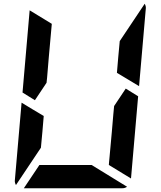

<svg xmlns="http://www.w3.org/2000/svg" viewBox="-20 -1003 856 1023"><path d="M610 -698 618 -784 751 -983Q758 -970 757 -959L721 -544L603 -615ZM650 -531 716 -490 678 -52 560 -124 561 -138 564 -170 576 -302 584 -396 588 -438ZM206 -302 198 -216 65 -17Q58 -30 59 -41L95 -456L151 -422L178 -406L213 -385ZM166 -469 100 -510 138 -948 256 -876 240 -698 231 -590 228 -562ZM468 -124 657 -8Q646 0 632 0H426H302H107L190 -124H229H313H437Z"/></svg>

Font: DSEG14 Modern Mini
Style: Bold Italic
Weight: 700
Italic angle: -5°
Designer: Keshikan(Twitter:@keshinomi_88pro)
Version: Version 0.46